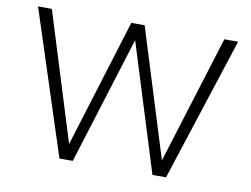

<svg xmlns="http://www.w3.org/2000/svg" viewBox="-74 -773 1146 878"><g transform="rotate(10 499.5 -334.0)"><path d="M747 0 964 -668H900L715 -73L530 -668H468L284 -73L99 -668H35L252 0H314L499 -593L684 0Z"/></g></svg>

Font: Gantari Light
Style: Regular
Weight: 300
Designer: Anugrah Pasau
Foundry: Lafontype
Version: Version 1.000